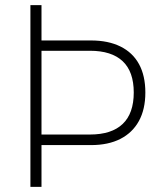

<svg xmlns="http://www.w3.org/2000/svg" viewBox="-20 -725 626 745"><path d="M98 0V-705H141V-568H333Q400 -568 447.5 -544.5Q495 -521 519.5 -476Q544 -431 544 -366Q544 -301 519 -255.5Q494 -210 447 -186Q400 -162 333 -162H141V0ZM141 -203H329Q413 -203 456 -244Q499 -285 499 -366Q499 -447 456 -487.5Q413 -528 329 -528H141Z"/></svg>

Font: Nunito Sans 10pt SemiCondensed ExtraLight
Style: Regular
Weight: 250
Width: 4
Designer: Vernon Adams
Foundry: Vernon Adams
Version: Version 3.101;gftools[0.9.27]